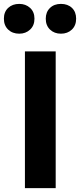

<svg xmlns="http://www.w3.org/2000/svg" viewBox="-63 -966 411 986"><path d="M223 -702H65V0H223ZM-43 -870Q-43 -835 -21 -814Q1 -793 36 -793Q69 -793 91.5 -814Q114 -835 114 -870Q114 -905 91.5 -925.5Q69 -946 36 -946Q1 -946 -21 -925.5Q-43 -905 -43 -870ZM172 -870Q172 -835 194 -814Q216 -793 250 -793Q284 -793 306 -814Q328 -835 328 -870Q328 -905 306.5 -925.5Q285 -946 250 -946Q215 -946 193.5 -925Q172 -904 172 -870Z"/></svg>

Font: Geom
Style: Bold
Weight: 700
Version: Version 1.102